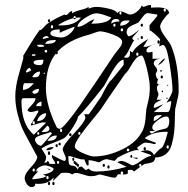

<svg xmlns="http://www.w3.org/2000/svg" viewBox="-20 -695 763 778"><path d="M80 27Q80 9 105.5 -17.5Q131 -44 131 -60Q125 -72 100.5 -116.5Q76 -161 68.5 -178.5Q61 -196 51.5 -232.5Q42 -269 42 -305Q42 -324 45.5 -345Q49 -366 52.5 -380Q56 -394 63.5 -419Q71 -444 74 -457V-459Q75 -461 75 -463Q75 -465 74 -467V-469Q79 -477 102.5 -515.5Q126 -554 141 -574Q141 -573 144 -573Q146 -573 151.5 -578.5Q157 -584 163 -590.5Q169 -597 172 -599Q205 -621 241 -636Q245 -634 247 -634Q252 -634 258.5 -642Q265 -650 272 -650V-641Q283 -649 306 -654.5Q329 -660 339 -667V-660Q356 -667 370 -667Q390 -667 420.5 -660Q451 -653 456 -641Q459 -649 468 -649Q476 -649 489 -642.5Q502 -636 506 -636Q520 -636 534.5 -647.5Q549 -659 555 -673Q555 -672 557.5 -669.5Q560 -667 561 -667Q564 -667 572.5 -671Q581 -675 592 -675V-664Q594 -664 603 -664.5Q612 -665 617 -665Q665 -665 665 -641Q656 -635 642.5 -616.5Q629 -598 629 -588Q629 -573 649 -546Q669 -519 672 -513Q704 -438 704 -325Q704 -315 701.5 -303.5Q699 -292 695.5 -277.5Q692 -263 690 -253Q689 -243 688.5 -211Q688 -179 685.5 -157.5Q683 -136 676 -110Q669 -84 652 -70.5Q635 -57 609 -57Q609 -52 607 -48Q605 -44 603 -41.5Q601 -39 595.5 -37Q590 -35 587.5 -34.5Q585 -34 577 -32.5Q569 -31 567 -31Q565 -31 544.5 -16Q524 -1 524 0Q517 -7 512 -7Q511 -7 506.5 -6.5Q502 -6 498 -6V6Q498 12 481 12Q477 12 471 11.5Q465 11 463 11Q456 11 453.5 18Q451 25 443 25Q434 25 411.5 18.5Q389 12 382 12Q380 12 371.5 15.5Q363 19 348 19Q337 19 318 12.5Q299 6 289 6Q280 6 272 12Q271 12 269 10Q267 8 261 6.5Q255 5 243 5L228 6L191 42Q197 36 197 24Q178 50 136 50Q127 50 123 49Q123 63 108 63Q97 63 88.5 50.5Q80 38 80 27ZM179 42Q183 42 183 49Q183 55 179 55Q174 55 174 49Q174 42 179 42ZM197 42Q201 42 201 49Q201 55 197 55Q192 55 192 49Q192 42 197 42ZM135 0Q113 20 110 31H117Q126 31 146 27Q166 23 167 18L154 12Q157 12 166 10Q175 8 186 2.5Q197 -3 197 -11Q197 -15 183 -20Q169 -25 163 -25Q153 -25 140 -18Q127 -11 127 0ZM172 18Q168 18 168 25Q168 31 172 31Q177 31 177 25Q177 18 172 18ZM479 6Q479 0 474 0Q469 0 469 6Q469 12 474 12Q479 12 479 6ZM339 -12Q349 0 370 0Q426 0 493 -19L456 -37Q465 -43 473 -43Q483 -43 515 -25Q526 -25 552.5 -44Q579 -63 592 -63V-67L549 -82Q565 -86 573 -86Q594 -86 604 -67Q606 -70 617.5 -81.5Q629 -93 630 -93Q643 -93 660 -160Q655 -161 654 -161Q599 -161 567 -136Q567 -132 611 -117V-112Q610 -112 607 -112L604 -111Q586 -117 568 -117Q564 -117 556 -112Q548 -107 542 -102Q536 -97 536 -96Q535 -96 535 -95L538 -92Q542 -88 542 -86H540Q538 -87 537 -87Q513 -87 456 -56L453 -52Q450 -49 447 -46L444 -43Q442 -43 428 -46.5Q414 -50 413 -50Q407 -50 399.5 -47Q392 -44 387 -40L382 -37Q381 -37 365.5 -41.5Q350 -46 339 -46V-25H332L321 -50Q319 -49 314 -49Q306 -49 285.5 -56Q265 -63 257 -63Q257 -34 261 -29Q265 -24 276 -23.5Q287 -23 296 -7Q296 -20 308 -20Q313 -20 319 -13Q325 -6 329 -6Q330 -6 334 -9Q338 -12 339 -12ZM117 -12Q112 -12 112 -6Q112 0 117 0Q121 0 121 -6Q121 -12 117 -12ZM167 -12Q181 -12 184 -7L183 -5Q182 -5 180 -6.5Q178 -8 174.5 -10Q171 -12 167 -12ZM420 -25Q424 -25 424 -18Q424 -12 420 -12Q415 -12 415 -18Q415 -25 420 -25ZM296 -31Q300 -31 300 -25Q300 -19 296 -19Q291 -19 291 -25Q291 -31 296 -31ZM401 -31Q405 -31 405 -25Q405 -19 401 -19Q396 -19 396 -25Q396 -31 401 -31ZM549 -31Q544 -31 544 -25Q544 -19 549 -19Q553 -19 553 -25Q553 -31 549 -31ZM172 -43Q180 -40 180 -31H204Q204 -37 197 -46.5Q190 -56 190 -62L191 -67Q234 -43 241 -43Q247 -43 247 -54Q247 -57 240.5 -71.5Q234 -86 234 -89Q234 -106 280 -154.5Q326 -203 326 -219Q326 -222 321 -232H339Q341 -232 389 -302Q423 -369 431 -370L481 -432V-453Q468 -453 452 -431.5Q436 -410 420 -380Q404 -350 401 -346Q325 -249 296 -222Q296 -211 274 -177Q252 -143 241 -136Q228 -128 195.5 -116Q163 -104 148 -93Q150 -91 167 -62Q167 -44 159 -37Q160 -36 163 -36Q172 -36 172 -43ZM284 -31Q284 -37 289 -37Q294 -37 294 -31Q294 -25 289 -25Q284 -25 284 -31ZM215 -43Q211 -43 211 -37Q211 -31 215 -31Q220 -31 220 -37Q220 -43 215 -43ZM283 -43Q287 -43 287 -37Q287 -31 283 -31Q278 -31 278 -37Q278 -43 283 -43ZM281 -49Q281 -43 277 -43Q273 -43 273 -49Q273 -56 277 -56Q281 -56 281 -49ZM517 -56H537V-50ZM360 -61Q418 -61 479 -91.5Q540 -122 561 -173Q565 -183 567.5 -198Q570 -213 571 -230Q572 -247 573 -253Q575 -262 579 -278Q583 -294 585 -308Q587 -322 587 -340Q587 -361 580.5 -393Q574 -425 566.5 -447.5Q559 -470 555 -470Q541 -470 529.5 -456Q518 -442 507 -422.5Q496 -403 487 -396Q405 -278 389 -253Q384 -245 355.5 -211Q327 -177 305 -146Q283 -115 283 -102Q283 -89 315 -75Q347 -61 360 -61ZM513 -67Q516 -67 516 -61Q516 -56 513 -56Q508 -56 508 -61Q508 -67 513 -67ZM179 -82Q183 -82 183 -74Q183 -67 179 -67Q174 -67 174 -74Q174 -82 179 -82ZM194 -99H197Q192 -86 167 -86Q171 -99 194 -99ZM498 -93Q494 -93 494 -87Q494 -82 498 -82Q504 -82 504 -87Q504 -93 498 -93ZM567 -99Q571 -99 571 -92Q571 -86 567 -86Q562 -86 562 -92Q562 -99 567 -99ZM660 -106Q655 -106 655 -99Q655 -93 660 -93Q664 -93 664 -99Q664 -106 660 -106ZM122 -129Q122 -122 129 -113.5Q136 -105 145 -105L144 -103Q149 -103 191 -155L184 -160Q176 -156 158.5 -151Q141 -146 131.5 -141.5Q122 -137 122 -129ZM210 -111Q214 -111 214 -105Q214 -99 210 -99Q205 -99 205 -105Q205 -111 210 -111ZM222 -117Q226 -117 226 -111Q226 -106 222 -106Q217 -106 217 -111Q217 -117 222 -117ZM210 -146Q184 -146 172 -124Q210 -124 210 -146ZM67 -284Q67 -190 117 -149L167 -198Q166 -198 161.5 -198.5Q157 -199 156 -199Q146 -199 130 -193Q114 -187 105 -187V-191L135 -241V-248Q113 -241 105 -241Q98 -241 91 -248Q94 -255 109 -270Q124 -285 124 -297H74Q67 -297 67 -284ZM260 -149Q260 -155 265 -155Q270 -155 270 -149Q270 -143 265 -143Q260 -143 260 -149ZM131 -154Q131 -149 135 -149Q139 -149 139 -154Q139 -160 135 -160Q131 -160 131 -154ZM302 -160Q297 -160 297 -154Q297 -149 302 -149Q306 -149 306 -154Q306 -160 302 -160ZM586 -164Q590 -154 595 -154L600 -156Q604 -159 611 -162Q618 -165 622 -167Q628 -169 640 -171.5Q652 -174 655.5 -176Q659 -178 662.5 -185Q666 -192 666 -204Q666 -223 654 -223Q640 -223 618.5 -207Q597 -191 597 -179Q597 -167 611 -164ZM172 -186 148 -160H157Q180 -160 180 -173Q180 -182 172 -186ZM228 -173Q223 -173 223 -166Q223 -160 228 -160Q232 -160 232 -166Q232 -173 228 -173ZM210 -179Q210 -178 215 -175.5Q220 -173 222 -173Q230 -173 253 -200.5Q276 -228 306 -271Q336 -314 363.5 -355Q391 -396 415.5 -432.5Q440 -469 444 -475Q446 -478 455 -489Q464 -500 469.5 -508.5Q475 -517 475 -525Q475 -541 439 -554.5Q403 -568 385 -568Q381 -568 373 -565.5Q365 -563 356.5 -560Q348 -557 346 -556Q254 -533 210 -482.5Q166 -432 166 -338Q166 -269 210 -179ZM117 -204Q112 -204 112 -197Q112 -191 117 -191Q121 -191 121 -197Q121 -204 117 -204ZM167 -236Q154 -236 143.5 -226.5Q133 -217 130 -204Q146 -204 156.5 -213Q167 -222 167 -236ZM629 -229Q603 -229 603 -213Q603 -204 604 -204Q624 -214 636 -229ZM641 -273Q636 -266 622.5 -256.5Q609 -247 604 -241H660Q666 -241 670 -258.5Q674 -276 674 -285Q664 -285 654 -278Q679 -316 679 -330Q679 -362 667 -437.5Q655 -513 640 -513Q638 -513 632 -510Q626 -507 625 -507Q625 -508 627 -519.5Q629 -531 629 -534Q629 -538 610 -555Q591 -572 586 -572V-593L617 -630V-636L579 -642Q572 -642 565 -634.5Q558 -627 551 -617Q544 -607 542 -605Q539 -602 516 -592.5Q493 -583 493 -564Q493 -560 496 -554Q499 -548 501 -548Q509 -548 523 -558Q537 -568 542 -574Q542 -570 529 -557Q516 -544 516 -539Q516 -538 518.5 -535Q521 -532 524 -532Q517 -524 504.5 -497Q492 -470 481 -463Q482 -463 486 -462Q490 -461 491 -461Q507 -461 507 -479Q507 -485 506 -489L517 -482Q522 -493 532.5 -503Q543 -513 560.5 -524.5Q578 -536 580 -537Q577 -531 569.5 -519.5Q562 -508 561 -506Q562 -506 564 -505.5Q566 -505 567 -505Q575 -505 592.5 -511.5Q610 -518 611 -518Q603 -517 588 -508Q573 -499 573 -489Q573 -486 576.5 -484Q580 -482 581 -482Q583 -482 590 -483.5Q597 -485 598 -485V-457H629Q603 -454 603 -439Q603 -432 610 -424.5Q617 -417 617 -408L611 -396Q611 -391 613.5 -383Q616 -375 619 -375Q620 -375 622 -377Q617 -367 617 -359Q617 -352 629 -352Q616 -352 616 -339Q616 -330 619 -323.5Q622 -317 622 -312Q622 -309 618.5 -300.5Q615 -292 615 -291H636Q609 -280 605 -271Q603 -265 603 -258Q610 -258 624 -265Q638 -272 641 -273ZM148 -284Q127 -277 127 -265H148ZM660 -297Q658 -294 657 -294Q654 -294 654 -298Q654 -299 656 -299Q660 -299 660 -297ZM110 -322 117 -315Q138 -315 138 -335Q121 -335 110 -322ZM641 -326Q641 -321 638 -321Q635 -321 635 -324Q635 -328 639 -328ZM117 -358H80Q73 -358 73 -331Q96 -331 117 -358ZM660 -352Q662 -350 662 -349Q662 -348 660 -346Q658 -346 658 -349Q658 -352 660 -352ZM142 -405Q123 -405 110 -383Q111 -383 117 -382H123Q142 -382 142 -405ZM636 -389Q640 -389 640 -383Q640 -377 636 -377Q631 -377 631 -383Q631 -389 636 -389ZM159 -401Q157 -401 157 -398Q157 -396 158 -396Q163 -396 163 -398Q163 -399 159 -401ZM98 -420Q93 -418 89 -412Q85 -406 85 -404L86 -403Q86 -402 86 -401Q89 -401 97.5 -405Q106 -409 106 -410Q106 -412 103.5 -416Q101 -420 98 -420ZM636 -408Q635 -404 632 -404Q630 -404 629 -408Q629 -411 632 -411Q636 -411 636 -408ZM116 -443Q116 -431 142 -431Q156 -431 156 -453Q116 -453 116 -443ZM648 -457Q647 -451 636.5 -441.5Q626 -432 621 -432Q621 -434 632.5 -446Q644 -458 647 -458ZM110 -475V-469H123V-475ZM537 -482Q532 -482 532 -475Q532 -469 537 -469Q541 -469 541 -475Q541 -482 537 -482ZM210 -489Q214 -489 214 -482Q214 -475 210 -475Q205 -475 205 -482Q205 -489 210 -489ZM167 -493Q161 -493 161 -487Q161 -482 167 -482Q171 -482 171 -487Q171 -493 167 -493ZM130 -513Q131 -505 144 -505Q145 -505 151 -505.5Q157 -506 159 -506Q158 -514 145 -514Q144 -514 138 -513.5Q132 -513 130 -513ZM206 -533Q164 -533 164 -517Q206 -517 206 -533ZM622 -532Q627 -532 627 -525Q627 -518 622 -518Q618 -518 618 -525Q618 -532 622 -532ZM169 -549Q164 -549 160.5 -547Q157 -545 155 -543Q153 -541 153 -540Q154 -538 154 -537L179 -543Q173 -549 169 -549ZM540 -535Q537 -535 537 -538Q537 -539 539 -539Q542 -539 542 -537Q542 -535 540 -535ZM184 -559Q184 -551 201 -547Q218 -543 228 -543Q244 -543 261 -556.5Q278 -570 283 -587L274 -584Q265 -580 249 -574Q233 -568 222 -562V-576Q184 -576 184 -559ZM555 -549Q559 -549 559 -543Q559 -537 555 -537Q550 -537 550 -543Q550 -549 555 -549ZM479 -574Q479 -580 474 -580Q469 -580 469 -574Q469 -568 474 -568Q479 -568 479 -574ZM191 -593Q186 -593 186 -586Q186 -580 191 -580Q195 -580 195 -586Q195 -593 191 -593ZM370 -641Q353 -641 323.5 -621.5Q294 -602 294 -586Q309 -586 330.5 -600.5Q352 -615 363 -617L350 -599Q418 -599 431 -624Q429 -625 406.5 -633Q384 -641 370 -641ZM302 -624Q263 -624 215 -593Q216 -593 222 -592H228Q285 -592 308 -624ZM444 -599Q439 -599 439 -593Q439 -587 444 -587Q448 -587 448 -593Q448 -599 444 -599ZM493 -612Q467 -612 467 -591Q493 -591 506 -612ZM555 -599Q559 -599 559 -593Q559 -587 555 -587Q550 -587 550 -593Q550 -599 555 -599ZM450 -618Q431 -618 431 -599Q441 -608 464 -608Q464 -618 450 -618ZM179 -617Q183 -617 183 -611Q183 -605 179 -605Q174 -605 174 -611Q174 -617 179 -617ZM283 -630Q278 -630 278 -623Q278 -617 283 -617Q287 -617 287 -623Q287 -630 283 -630ZM472 -642Q472 -648 468 -648Q464 -648 464 -642Q464 -636 468 -636Q472 -636 472 -642ZM648 -660Q643 -660 643 -654Q643 -648 648 -648Q652 -648 652 -654Q652 -660 648 -660Z"/></svg>

Font: CabinSketch
Style: Regular
Weight: 400
Designer: Pablo Impallari
Foundry: Pablo Impallari. www.impallari.com Igino Marini. www.ikern.com
Version: Version 1.002